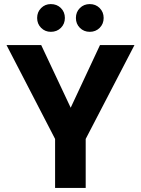

<svg xmlns="http://www.w3.org/2000/svg" viewBox="-20 -921 690 941"><path d="M250 0V-240L12 -700H182L342 -360H311L470 -700H639L400 -240V0ZM229 -765Q201 -765 181.5 -784.5Q162 -804 162 -833Q162 -862 181.5 -881.5Q201 -901 229 -901Q259 -901 278.5 -881.5Q298 -862 298 -833Q298 -804 278.5 -784.5Q259 -765 229 -765ZM420 -765Q391 -765 371.5 -784.5Q352 -804 352 -833Q352 -862 371.5 -881.5Q391 -901 420 -901Q449 -901 468.5 -881.5Q488 -862 488 -833Q488 -804 468.5 -784.5Q449 -765 420 -765Z"/></svg>

Font: DM Sans 18pt Black
Style: Regular
Weight: 900
Designer: Colophon Foundry, Jonny Pinhorn
Foundry: Colophon Foundry
Version: Version 4.004;gftools[0.9.30]